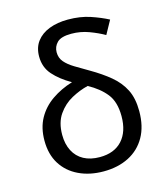

<svg xmlns="http://www.w3.org/2000/svg" viewBox="-114 -849 828 948"><g transform="rotate(-15 300.0 -375.0)"><path d="M299 10Q228 10 172.5 -16.5Q117 -43 86 -92.5Q55 -142 55 -212Q55 -277 81.5 -325Q108 -373 155 -405.5Q202 -438 261 -456Q205 -488 171 -526.5Q137 -565 137 -620Q137 -666 160.5 -697Q184 -728 225.5 -744Q267 -760 321 -760Q384 -760 434.5 -743Q485 -726 523 -706L485 -637Q452 -656 409 -672Q366 -688 319 -688Q267 -688 246.5 -667.5Q226 -647 226 -618Q226 -589 243.5 -568.5Q261 -548 291.5 -529.5Q322 -511 360 -489Q417 -456 458.5 -421.5Q500 -387 522.5 -342.5Q545 -298 545 -232Q545 -155 514.5 -101Q484 -47 428.5 -18.5Q373 10 299 10ZM299 -63Q373 -63 413.5 -107.5Q454 -152 454 -231Q454 -304 421 -345.5Q388 -387 331 -418Q289 -408 246.5 -385Q204 -362 175.5 -321Q147 -280 147 -217Q147 -170 165 -135Q183 -100 217 -81.5Q251 -63 299 -63Z"/></g></svg>

Font: Noto Sans Mono
Style: Regular
Weight: 400
Designer: Monotype Design Team
Foundry: Monotype Imaging Inc.
Version: Version 2.014